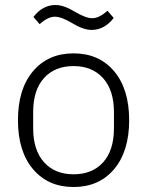

<svg xmlns="http://www.w3.org/2000/svg" viewBox="-20 -738 590 770"><path d="M347 -618Q314 -618 268 -646Q226 -671 200 -671Q172 -671 139 -641L114 -670Q151 -718 203 -718Q236 -718 282 -690Q324 -665 350 -665Q378 -665 411 -695L436 -666Q399 -618 347 -618ZM437.5 -59.5Q377 12 275 12Q173 12 112.5 -59.5Q52 -131 52 -256Q52 -381 112.5 -452.5Q173 -524 275 -524Q377 -524 437.5 -452.5Q498 -381 498 -256Q498 -131 437.5 -59.5ZM437 -224V-288Q437 -376 393.5 -424.5Q350 -473 275 -473Q200 -473 156.5 -425Q113 -377 113 -288V-224Q113 -136 156.5 -87.5Q200 -39 275 -39Q350 -39 393.5 -87Q437 -135 437 -224Z"/></svg>

Font: IBM Plex Sans Light
Style: Regular
Weight: 300
Designer: Mike Abbink, Paul van der Laan, Pieter van Rosmalen
Foundry: Bold Monday
Version: Version 3.0